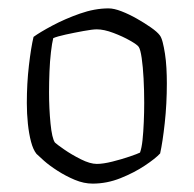

<svg xmlns="http://www.w3.org/2000/svg" viewBox="-20 -784 462 458"><path d="M201 -346Q180 -346 158.5 -355Q137 -364 117.5 -376.5Q98 -389 85 -400.5Q72 -412 67 -417Q59 -427 54 -446Q49 -465 46.5 -489Q44 -513 44 -538Q44 -585 49 -628Q54 -671 60 -696Q75 -707 105 -723Q135 -739 170.5 -751.5Q206 -764 239 -764Q252 -764 270 -757Q288 -750 306.5 -739.5Q325 -729 340 -718.5Q355 -708 361 -700Q365 -695 368 -683.5Q371 -672 373.5 -656Q376 -640 377 -621.5Q378 -603 378 -585Q378 -536 373 -490.5Q368 -445 362 -418Q351 -406 325.5 -389Q300 -372 267.5 -359Q235 -346 201 -346ZM211 -393Q226 -393 248 -398.5Q270 -404 289 -410.5Q308 -417 314 -420Q318 -431 320 -450Q322 -469 323 -493Q324 -517 324 -539Q324 -568 322.5 -596.5Q321 -625 318 -645.5Q315 -666 311 -672Q308 -677 290.5 -687Q273 -697 250.5 -705.5Q228 -714 211 -714Q201 -714 179 -710Q157 -706 136.5 -701.5Q116 -697 107 -693Q104 -681 101.5 -659.5Q99 -638 98 -613Q97 -588 97 -564Q97 -525 100.5 -489.5Q104 -454 111 -444Q115 -440 133 -427.5Q151 -415 173 -404Q195 -393 211 -393Z"/></svg>

Font: Texturina Medium 12pt Thin
Style: Regular
Weight: 250
Version: Version 1.002